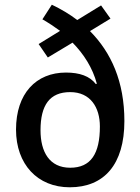

<svg xmlns="http://www.w3.org/2000/svg" viewBox="-20 -785 596 815"><path d="M200 -765 160 -703C186 -688 212 -671 235 -654L144 -598L183 -541L288 -604C336 -555 373 -497 391 -430L387 -428C361 -462 318 -477 260 -477C133 -477 48 -388 48 -235C48 -88 139 10 276 10C422 10 508 -87 508 -271C508 -439 452 -562 362 -653L449 -706L409 -762L308 -700C275 -725 238 -747 200 -765ZM278 -394C364 -394 404 -329 404 -248C404 -133 366 -73 278 -73C190 -73 152 -140 152 -232C152 -339 191 -394 278 -394Z"/></svg>

Font: Noto Sans Lao Looped SemiCondensed Medium
Style: Regular
Weight: 500
Width: 4
Designer: Mark Frömberg, Ben Mitchell
Foundry: The Fontpad Ltd
Version: Version 1.002